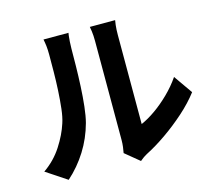

<svg xmlns="http://www.w3.org/2000/svg" viewBox="-113 -905 1225 1092"><g transform="rotate(-15 500.0 -359.0)"><path d="M503 -22Q506 -37 508.5 -56.5Q511 -76 511 -96Q511 -107 511 -140Q511 -173 511 -220Q511 -267 511 -321.5Q511 -376 511 -432Q511 -488 511 -537.5Q511 -587 511 -624.5Q511 -662 511 -679Q511 -713 507.5 -738Q504 -763 503 -765H652Q651 -763 648 -737.5Q645 -712 645 -678Q645 -661 645 -627.5Q645 -594 645 -550.5Q645 -507 645 -458Q645 -409 645 -361.5Q645 -314 645 -271.5Q645 -229 645 -199Q645 -169 645 -155Q686 -173 730 -204Q774 -235 816.5 -276.5Q859 -318 892 -366L969 -256Q928 -202 869.5 -150Q811 -98 749 -55Q687 -12 630 17Q614 26 604 33.5Q594 41 587 47ZM40 -37Q106 -83 148 -148Q190 -213 210 -276Q221 -309 226.5 -357.5Q232 -406 235 -461.5Q238 -517 238.5 -571.5Q239 -626 239 -672Q239 -702 236.5 -723.5Q234 -745 230 -764H377Q376 -762 374.5 -747.5Q373 -733 371.5 -713.5Q370 -694 370 -673Q370 -629 369 -570.5Q368 -512 365 -451Q362 -390 356 -335.5Q350 -281 340 -243Q317 -158 271.5 -85.5Q226 -13 162 44Z"/></g></svg>

Font: Farlight84_Sys_V01
Style: Bold
Weight: 700
Designer: Monotype Design Team, Nadine Chahine and Nizar Qandah
Foundry: Monotype Imaging Inc.
Version: Version 2.004;October 31, 2024;FontCreator 14.0.0.2814 64-bi